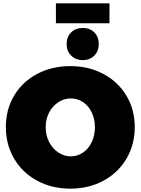

<svg xmlns="http://www.w3.org/2000/svg" viewBox="-20 -1111 840 1147"><path d="M785 -352Q785 -247 735.5 -163Q686 -79 598 -31.5Q510 16 400 16Q290 16 202 -31.5Q114 -79 64.5 -163Q15 -247 15 -352Q15 -457 64.5 -540Q114 -623 202 -669.5Q290 -716 400 -716Q510 -716 598 -669Q686 -622 735.5 -539Q785 -456 785 -352ZM253 -351Q253 -302 273.5 -262.5Q294 -223 328.5 -200Q363 -177 403 -177Q443 -177 476 -199.5Q509 -222 528 -262Q547 -302 547 -351Q547 -400 528 -439.5Q509 -479 476 -501Q443 -523 403 -523Q363 -523 328.5 -500.5Q294 -478 273.5 -439Q253 -400 253 -351ZM570 -848Q570 -806 543.5 -779Q517 -752 474 -752Q432 -752 405 -779Q378 -806 378 -848Q378 -891 405 -917.5Q432 -944 474 -944Q517 -944 543.5 -917.5Q570 -891 570 -848ZM314 -1091H634V-972H314Z"/></svg>

Font: Gontserrat Black
Style: Regular
Weight: 900
Designer: Julieta Ulanovsky
Foundry: Julieta Ulanovsky
Version: Version 6.001